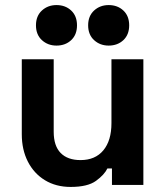

<svg xmlns="http://www.w3.org/2000/svg" viewBox="-20 -730 656 758"><path d="M259 8Q201 8 157.5 -18.5Q114 -45 90 -92Q66 -139 66 -200V-496H192V-210Q192 -154 219.5 -126Q247 -98 298 -98Q356 -98 388 -136.5Q420 -175 420 -244V-496H546V0H422V-65H404Q392 -40 359 -16Q326 8 259 8ZM409 -550Q375 -550 351.5 -571.5Q328 -593 328 -630Q328 -667 351.5 -688.5Q375 -710 409 -710Q444 -710 467 -688.5Q490 -667 490 -630Q490 -593 467 -571.5Q444 -550 409 -550ZM203 -550Q169 -550 145.5 -571.5Q122 -593 122 -630Q122 -667 145.5 -688.5Q169 -710 203 -710Q238 -710 261 -688.5Q284 -667 284 -630Q284 -593 261 -571.5Q238 -550 203 -550Z"/></svg>

Font: Space Grotesk
Style: Bold
Weight: 700
Designer: Florian Karsten
Foundry: Florian Karsten
Version: Version 2.000